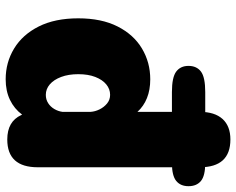

<svg xmlns="http://www.w3.org/2000/svg" viewBox="-96 -706 812 660"><g transform="rotate(90 310.0 -376.0)"><path d="M206.5 -618Q206.5 -646 226 -660.8Q245.5 -675.5 296.5 -675.5H540.5Q584 -675.5 602 -660.8Q620 -646 620 -618Q620 -590.5 602 -575.8Q584 -561 540.5 -561H296.5Q245.5 -561 226 -575.8Q206.5 -590.5 206.5 -618ZM459.5 5Q397.5 5 375.5 -43L374 -46Q354 -19 323.2 -4.2Q292.5 10.5 252.5 10.5Q194.5 10.5 146.8 -18.5Q99 -47.5 71 -103.2Q43 -159 43 -239Q43 -319 71 -374.2Q99 -429.5 146.8 -458Q194.5 -486.5 252.5 -486.5Q289 -486.5 317 -475.2Q345 -464 364.5 -442.5V-657Q364.5 -708 389 -735Q413.5 -762 459.5 -762Q555 -762 555 -657V-100Q555 5 459.5 5ZM364.5 -184.5V-281.5Q363.5 -297 356 -312.2Q348.5 -327.5 335.8 -338Q323 -348.5 306 -348.5Q286 -348.5 270 -335.2Q254 -322 244.5 -297.5Q235 -273 235 -239Q235 -205.5 244.5 -180.2Q254 -155 270 -141.2Q286 -127.5 306 -127.5Q322 -127.5 334.5 -135.5Q347 -143.5 354.8 -156.8Q362.5 -170 364.5 -184.5Z"/></g></svg>

Font: Sono ExtraLight Monospace ExtraBold
Style: Regular
Weight: 800
Version: Version 2.112